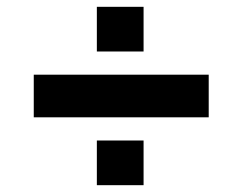

<svg xmlns="http://www.w3.org/2000/svg" viewBox="-20 -568 711 563"><path d="M79 -224V-349H592V-224ZM264 -25V-156H401V-25ZM264 -417V-548H401V-417Z"/></svg>

Font: Nunito Sans 7pt SemiExpanded Black
Style: Regular
Weight: 900
Width: 6
Designer: Vernon Adams
Foundry: Vernon Adams
Version: Version 3.101;gftools[0.9.27]